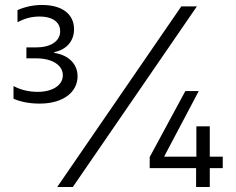

<svg xmlns="http://www.w3.org/2000/svg" viewBox="-20 -753 949 773"><path d="M292.3 -445.7C292.3 -496.8 254.6 -531.6 198.5 -540.1V-543C246.4 -552.9 278.1 -586.3 278.1 -635.3C278.1 -696.4 229.8 -733 149.5 -733C114.7 -733 82.7 -726.2 50.4 -712.4V-663.7C78.5 -677.9 104.8 -686.4 138.5 -686.4C197.8 -686.4 222.3 -659.4 222.3 -627.5C222.3 -585.6 181.8 -562.1 125 -562.1H86.3V-518.1H126.1C190 -518.1 233 -490.8 233 -449.9C233 -411.6 194.2 -383.2 131.7 -383.2C96.2 -383.2 63.6 -391 34.4 -406.6V-355.5C62.1 -343.4 97.3 -335.9 139.6 -335.9C237.2 -335.9 292.3 -384.2 292.3 -445.7ZM709.9 -727.3 210.2 0H273.1L772.7 -727.3ZM876.8 -122.2H824.6V-244.3H770.6V-122.2H641.7V-124.3L780.2 -386.4H726.2L582.7 -120.7V-76H769.5V0H824.6V-76H876.8Z"/></svg>

Font: TID UI Light
Style: Regular
Weight: 300
Designer: The TID Project Authors
Foundry: Bakken & Bæck
Version: Version 1.001;hotconv 1.0.109;makeotfexe 2.5.65596